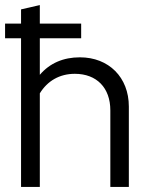

<svg xmlns="http://www.w3.org/2000/svg" viewBox="-20 -737 589 757"><path d="M63 0H137V-369C167 -418 215 -446 275 -446C361 -446 415 -391 415 -302V0H488V-317C488 -432 409 -511 295 -511C230 -511 176 -488 137 -442V-586H300V-644H137V-717L63 -700V-644H0V-586H63Z"/></svg>

Font: Red Hat Display
Style: Regular
Weight: 400
Designer: Pentagram, MCKL
Foundry: Pentagram, MCKL
Version: Version 1.023